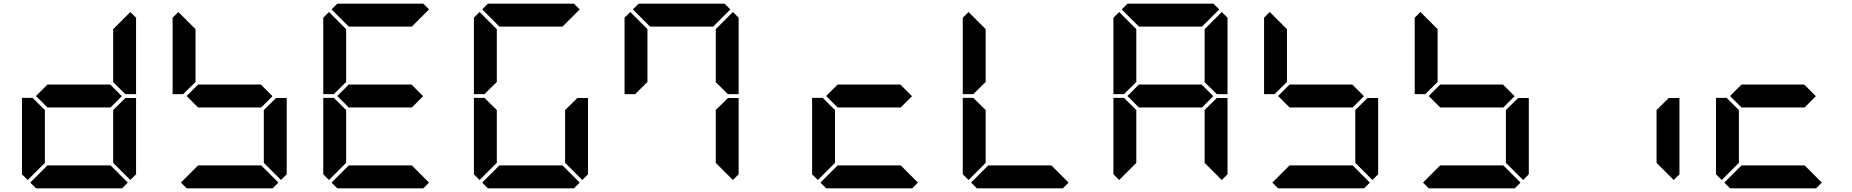

<svg xmlns="http://www.w3.org/2000/svg" viewBox="-20 -1020 10032 1040"><path d="M577 -562 640 -499 579 -438H237L175 -500L237 -562ZM130 -45 99 -76V-490H157L161 -485L223 -424V-138ZM655 -485 659 -489H717V-76L686 -45L593 -138V-424ZM686 -955 717 -924V-510H659L655 -514L593 -575V-862ZM672 -31 641 0H175L144 -31L237 -124H579Z M1393 -562 1456 -499 1395 -438H1053L991 -500L1053 -562ZM977 -515 973 -510H915V-924L946 -955L1039 -862V-576ZM1471 -485 1475 -489H1533V-76L1502 -45L1409 -138V-424ZM1488 -31 1457 0H991L960 -31L1053 -124H1395Z M2209 -562 2272 -499 2211 -438H1869L1807 -500L1869 -562ZM1793 -515 1789 -510H1731V-924L1762 -955L1855 -862V-576ZM1762 -45 1731 -76V-490H1789L1793 -485L1855 -424V-138ZM1776 -969 1807 -1000H2273L2304 -969L2211 -876H1869ZM2304 -31 2273 0H1807L1776 -31L1869 -124H2211Z M2609 -515 2605 -510H2547V-924L2578 -955L2671 -862V-576ZM2578 -45 2547 -76V-490H2605L2609 -485L2671 -424V-138ZM2592 -969 2623 -1000H3089L3120 -969L3027 -876H2685ZM3103 -485 3107 -489H3165V-76L3134 -45L3041 -138V-424ZM3120 -31 3089 0H2623L2592 -31L2685 -124H3027Z M3425 -515 3421 -510H3363V-924L3394 -955L3487 -862V-576ZM3408 -969 3439 -1000H3905L3936 -969L3843 -876H3501ZM3919 -485 3923 -489H3981V-76L3950 -45L3857 -138V-424ZM3950 -955 3981 -924V-510H3923L3919 -514L3857 -575V-862Z M4857 -562 4920 -499 4859 -438H4517L4455 -500L4517 -562ZM4410 -45 4379 -76V-490H4437L4441 -485L4503 -424V-138ZM4952 -31 4921 0H4455L4424 -31L4517 -124H4859Z M5257 -515 5253 -510H5195V-924L5226 -955L5319 -862V-576ZM5226 -45 5195 -76V-490H5253L5257 -485L5319 -424V-138ZM5768 -31 5737 0H5271L5240 -31L5333 -124H5675Z M6489 -562 6552 -499 6491 -438H6149L6087 -500L6149 -562ZM6073 -515 6069 -510H6011V-924L6042 -955L6135 -862V-576ZM6042 -45 6011 -76V-490H6069L6073 -485L6135 -424V-138ZM6056 -969 6087 -1000H6553L6584 -969L6491 -876H6149ZM6567 -485 6571 -489H6629V-76L6598 -45L6505 -138V-424ZM6598 -955 6629 -924V-510H6571L6567 -514L6505 -575V-862Z M7305 -562 7368 -499 7307 -438H6965L6903 -500L6965 -562ZM6889 -515 6885 -510H6827V-924L6858 -955L6951 -862V-576ZM7383 -485 7387 -489H7445V-76L7414 -45L7321 -138V-424ZM7400 -31 7369 0H6903L6872 -31L6965 -124H7307Z M8121 -562 8184 -499 8123 -438H7781L7719 -500L7781 -562ZM7705 -515 7701 -510H7643V-924L7674 -955L7767 -862V-576ZM8199 -485 8203 -489H8261V-76L8230 -45L8137 -138V-424ZM8216 -31 8185 0H7719L7688 -31L7781 -124H8123Z M9015 -485 9019 -489H9077V-76L9046 -45L8953 -138V-424Z M9753 -562 9816 -499 9755 -438H9413L9351 -500L9413 -562ZM9306 -45 9275 -76V-490H9333L9337 -485L9399 -424V-138ZM9848 -31 9817 0H9351L9320 -31L9413 -124H9755Z"/></svg>

Font: DSEG7 Classic
Style: Bold
Weight: 700
Designer: Keshikan(Twitter:@keshinomi_88pro)
Version: Version 0.46